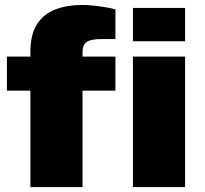

<svg xmlns="http://www.w3.org/2000/svg" viewBox="-20 -757 829 777"><path d="M103 0V-390H8V-528H103V-546Q103 -618 130 -659.5Q157 -701 204.5 -719Q252 -737 313 -737Q332 -737 356.5 -734.5Q381 -732 405.5 -728Q430 -724 447 -719V-599H392Q347 -599 330.5 -587Q314 -575 314 -546V-528H447V-390H314V0ZM518 -590V-725H729V-590ZM518 0V-528H729V0Z"/></svg>

Font: Archivo SemiExpanded Black
Style: Regular
Weight: 900
Width: 6
Designer: Hector Gatti
Foundry: Omnibus-Type
Version: Version 2.001